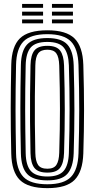

<svg xmlns="http://www.w3.org/2000/svg" viewBox="-20 -966 491 995"><path d="M225.4 9Q125.8 9 83 -33.2Q40.3 -75.4 38.3 -170.5Q36.8 -238.9 36.1 -296Q35.4 -353.1 35.5 -405.8Q35.6 -458.6 36.3 -513Q36.9 -567.3 38.3 -630.2Q40.3 -725.2 83.1 -767.1Q126 -809 225.4 -809Q323.3 -809 366 -767Q408.7 -725 411.8 -630.2Q413.7 -563.5 414.7 -505.8Q415.7 -448.2 415.6 -394.4Q415.5 -340.5 414.6 -285.9Q413.6 -231.2 411.8 -170.5Q408.6 -76.1 366.4 -33.5Q324.3 9 225.4 9ZM225.4 -11.1Q311.2 -11.1 347.7 -49.1Q384.2 -87.1 386.8 -171.3Q388.6 -232.5 389.6 -287.2Q390.6 -342 390.6 -395.5Q390.6 -449 389.7 -506.2Q388.8 -563.4 386.8 -629.3Q384.2 -713.6 347.5 -751.2Q310.8 -788.9 225.4 -788.9Q137.9 -788.9 101.5 -751Q65 -713.1 63.2 -629.5Q61.7 -561.3 61.1 -504.2Q60.4 -447.1 60.5 -394.4Q60.6 -341.7 61.3 -287.5Q61.9 -233.3 63.2 -171.1Q65 -87.2 101.5 -49.1Q137.9 -11.1 225.4 -11.1ZM225.4 -31.2Q151.8 -31.2 120.9 -64.3Q89.9 -97.3 88.2 -171.5Q86.7 -239.7 86 -296.9Q85.4 -354.1 85.5 -406.5Q85.6 -459 86.2 -513Q86.9 -567.1 88.2 -629.1Q89.7 -703.3 121 -736Q152.2 -768.8 225.4 -768.8Q298.6 -768.8 329 -735.3Q359.4 -701.8 361.9 -628.5Q363.9 -560.7 364.7 -503.6Q365.6 -446.5 365.6 -393.9Q365.6 -341.4 364.6 -287.5Q363.6 -233.6 361.9 -172.1Q359.4 -99.5 329.4 -65.4Q299.4 -31.2 225.4 -31.2ZM225.4 -51.3Q285.2 -51.3 310 -80.4Q334.9 -109.4 336.9 -172.9Q338.7 -237.3 339.7 -292.3Q340.6 -347.2 340.6 -399.4Q340.6 -451.5 339.7 -506.8Q338.8 -562.1 336.9 -627.6Q334.9 -689 311 -718.8Q287.2 -748.7 225.4 -748.7Q164.2 -748.7 139.4 -720Q114.5 -691.3 113.1 -628.5Q111.6 -561.9 111 -505.3Q110.3 -448.8 110.4 -396.2Q110.5 -343.6 111.2 -289.1Q111.8 -234.7 113.1 -172.1Q114.5 -107.2 140.4 -79.3Q166.2 -51.3 225.4 -51.3ZM225.4 -71.5Q177.7 -71.5 158.5 -95.6Q139.2 -119.7 138.1 -172.5Q136.3 -263.3 135.7 -335.5Q135 -407.7 135.8 -476.9Q136.5 -546.1 138.1 -628.1Q139.2 -680.8 158.5 -704.7Q177.8 -728.5 225.4 -728.5Q273.6 -728.5 292.1 -703.3Q310.5 -678 311.9 -626.7Q313.7 -561.3 314.7 -506.2Q315.7 -451.1 315.7 -399.5Q315.7 -347.9 314.8 -293.1Q313.9 -238.4 311.9 -173.6Q310.3 -121.3 291.5 -96.4Q272.8 -71.5 225.4 -71.5ZM225.4 -91.6Q259.5 -91.6 272.5 -111.9Q285.6 -132.2 287 -174.2Q289 -239.8 289.8 -294.7Q290.7 -349.5 290.7 -401Q290.7 -452.5 289.8 -506.9Q289 -561.4 287 -626.1Q285.6 -670.6 271.8 -689.5Q258.1 -708.4 225.4 -708.4Q192.4 -708.4 178.2 -689.9Q164 -671.5 163.1 -627.5Q161.3 -538.8 160.7 -467.1Q160 -395.3 160.7 -325.7Q161.4 -256.2 163.1 -173.1Q164 -131.1 177.4 -111.3Q190.7 -91.6 225.4 -91.6ZM249.3 -925.5V-945.6H358V-925.5ZM94.5 -845V-865.1H203.2V-845ZM94.5 -885.2V-905.4H203.2V-885.2ZM94.5 -925.5V-945.6H203.2V-925.5ZM249.3 -845V-865.1H358V-845ZM249.3 -885.2V-905.4H358V-885.2Z"/></svg>

Font: Big Shoulders Inline Display SC Thin
Style: Regular
Weight: 100
Designer: Patric King
Foundry: XO Type Co
Version: Version 2.002